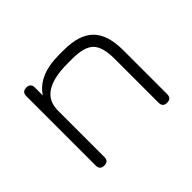

<svg xmlns="http://www.w3.org/2000/svg" viewBox="-106 -646 821 821"><g transform="rotate(-45 304.5 -236.0)"><path d="M145 -26Q145 0 119 0Q93 0 93 -26V-446Q93 -472 119 -472Q145 -472 145 -446V-398Q193 -472 317 -472H345Q439 -472 482 -428.5Q525 -385 525 -292V-26Q525 0 499 0Q473 0 473 -26V-292Q473 -364 445 -392Q417 -420 345 -420H317Q155 -420 146 -321Q146 -316 145 -314Z"/></g></svg>

Font: Jura
Style: Regular
Weight: 400
Designer: Daniel Johnson, Alexei Vanyashin
Foundry: Daniel Johnson
Version: Version 5.103